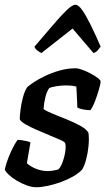

<svg xmlns="http://www.w3.org/2000/svg" viewBox="-20 -787 444 807"><path d="M132 0Q114 0 92 -8Q70 -16 50 -28Q30 -40 16.5 -53Q3 -66 0 -75Q6 -101 16.5 -127Q27 -153 37.5 -172.5Q48 -192 54 -199Q62 -199 73 -197.5Q84 -196 94 -193.5Q104 -191 108 -188Q105 -173 101.5 -150.5Q98 -128 93 -101Q108 -87 131.5 -77.5Q155 -68 181 -68Q191 -68 203.5 -70Q216 -72 225 -75Q233 -82 239 -95.5Q245 -109 249.5 -126Q254 -143 255.5 -158.5Q257 -174 254 -185Q252 -191 232.5 -199.5Q213 -208 186.5 -219Q160 -230 133.5 -241.5Q107 -253 87 -264.5Q67 -276 63 -286Q63 -299 66 -324Q69 -349 76 -376Q83 -403 94 -420Q102 -428 121.5 -441Q141 -454 169 -467.5Q197 -481 230.5 -490.5Q264 -500 298 -500Q308 -500 325 -494Q342 -488 360 -478.5Q378 -469 390.5 -459.5Q403 -450 403 -444Q403 -436 396 -411.5Q389 -387 379.5 -362Q370 -337 360 -324Q351 -324 339 -325.5Q327 -327 317.5 -330Q308 -333 305 -335Q305 -348 304 -363Q303 -378 302.5 -393Q302 -408 301 -423Q291 -426 279.5 -427Q268 -428 259 -428Q238 -428 216.5 -424.5Q195 -421 187 -417Q177 -403 171 -379.5Q165 -356 163 -329Q174 -320 201.5 -309Q229 -298 261 -285Q293 -272 319 -257.5Q345 -243 352 -228Q355 -203 352 -173Q349 -143 342 -116.5Q335 -90 325 -74Q311 -59 287.5 -45.5Q264 -32 236.5 -22Q209 -12 181.5 -6Q154 0 132 0ZM154 -564Q144 -569 135.5 -576Q127 -583 125 -591Q168 -641 202 -681Q236 -721 260 -744Q284 -767 297 -767Q310 -767 326 -744Q342 -721 361.5 -681.5Q381 -642 403 -591Q398 -585 391.5 -576.5Q385 -568 373 -564L285 -667Z"/></svg>

Font: Texturina 12pt SemiBold
Style: Italic
Weight: 600
Italic angle: -11°
Version: Version 1.002